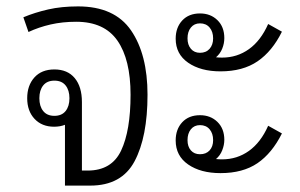

<svg xmlns="http://www.w3.org/2000/svg" viewBox="-20 -580 937 600"><path d="M183 0V-190Q168 -184 149 -184Q111 -184 88 -208.5Q65 -233 65 -273Q65 -313 87.5 -338Q110 -363 150 -363Q191 -363 213.5 -336Q236 -309 236 -261V-47H254Q329 -47 358.5 -109.5Q388 -172 388 -284Q388 -394 347 -453Q306 -512 218 -512Q175 -512 138 -503.5Q101 -495 69 -480L53 -526Q89 -541 130.5 -550.5Q172 -560 224 -560Q338 -560 389.5 -485Q441 -410 441 -284Q441 -152 400.5 -76Q360 0 262 0ZM150 -218Q173 -218 185 -233Q197 -248 197 -273Q197 -298 185 -313Q173 -328 150 -328Q127 -328 115 -313Q103 -298 103 -273Q103 -248 115 -233Q127 -218 150 -218Z M669 -357Q607 -357 568 -384Q529 -411 529 -459Q529 -494 549.5 -516Q570 -538 605 -538Q638 -538 659.5 -517Q681 -496 681 -461Q681 -444 674.5 -428Q668 -412 655 -401Q664 -400 674 -400Q721 -400 758 -426.5Q795 -453 818 -505L861 -481Q831 -420 785 -388.5Q739 -357 669 -357ZM605 -415Q624 -415 635 -427.5Q646 -440 646 -460Q646 -481 635 -494Q624 -507 605 -507Q587 -507 576.5 -494Q566 -481 566 -460Q566 -440 576.5 -427.5Q587 -415 605 -415ZM669 -39Q607 -39 568 -66Q529 -93 529 -141Q529 -176 549.5 -198Q570 -220 605 -220Q638 -220 659.5 -199Q681 -178 681 -143Q681 -127 674.5 -110.5Q668 -94 655 -83Q664 -82 674 -82Q721 -82 758 -108.5Q795 -135 818 -187L861 -163Q830 -101 784.5 -70Q739 -39 669 -39ZM605 -98Q624 -98 635 -110Q646 -122 646 -142Q646 -163 635 -176Q624 -189 605 -189Q587 -189 576.5 -176Q566 -163 566 -142Q566 -122 576.5 -110Q587 -98 605 -98Z"/></svg>

Font: Noto Sans Thai Looped SemiCondensed Light
Style: Regular
Weight: 300
Width: 4
Designer: Sasikarn Vongin, Ben Mitchell
Foundry: The Fontpad Ltd
Version: Version 1.001; ttfautohint (v1.8.4.7-5d5b)